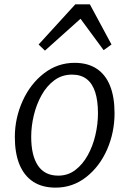

<svg xmlns="http://www.w3.org/2000/svg" viewBox="-20 -852 594 880"><path d="M235 8Q173.5 8 132 -19.2Q90.5 -46.5 69.2 -98.2Q48 -150 48 -224Q48 -310.5 84 -390Q119.5 -468 181.8 -516Q244 -564 322 -564Q382.5 -564 423.2 -537Q464 -510 484.5 -458.5Q505 -407 505 -333Q505 -245.5 471 -167Q436.5 -88.5 374.8 -40.2Q313 8 235 8ZM247 -47Q291.5 -47 325.2 -72.8Q359 -98.5 382.2 -140.5Q405.5 -182.5 417.2 -233Q429 -283.5 429 -333Q429 -389.5 416.5 -429Q404 -468.5 377.8 -489.2Q351.5 -510 310 -510Q264 -510 229 -484Q194 -458 170.5 -415.8Q147 -373.5 135 -323.5Q123 -273.5 123 -225Q123 -139 154 -93Q185 -47 247 -47ZM186 -620 157 -648 325 -832H392L491 -648L455 -622L349 -766Z"/></svg>

Font: Koeln Type Sans Light
Style: Italic
Weight: 300
Italic angle: -7.5°
Designer: Eben Sorkin
Foundry: Eben Sorkin
Version: Version 2.001